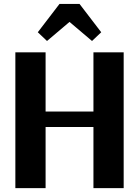

<svg xmlns="http://www.w3.org/2000/svg" viewBox="-20 -970 717 990"><path d="M461.8 0V-700H617.7V0ZM59.2 0V-700H215.1V0ZM199.6 -315.2V-394.8H477.3V-315.2ZM222.4 -758.7 174.9 -803.7 286.7 -949.6H390.2L501.9 -803.7L454.5 -758.7L338.4 -857Z"/></svg>

Font: Sutasoma
Style: Regular
Weight: 400
Designer: Izhar Fathurrohim, Akbar Rohmanto, Arusyal Khofiqoini
Foundry: Kiwari Kolektiv
Version: Version 1.102